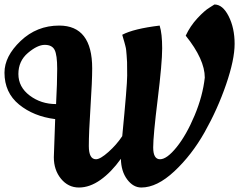

<svg xmlns="http://www.w3.org/2000/svg" viewBox="-30 -824 1066 856"><path d="M210 -123 216 -293Q120 -305 55 -358Q-10 -411 -10 -500Q-10 -573 62 -641.5Q134 -710 234 -710Q381 -710 381 -519Q381 -463 373.5 -347.5Q366 -232 366 -173Q366 -114 398 -114Q417 -114 453.5 -146.5Q490 -179 515 -217Q537 -443 537 -487Q537 -531 536.5 -547Q536 -563 534.5 -578Q533 -593 532.5 -600.5Q532 -608 528.5 -621Q525 -634 524.5 -636Q524 -638 519.5 -653Q515 -668 515 -669Q566 -696 682 -710V-709Q693 -674 693 -608.5Q693 -543 673 -381Q653 -219 653 -166.5Q653 -114 683.5 -114Q714 -114 757.5 -168Q801 -222 837.5 -309Q874 -396 883 -478Q883 -559 798 -665Q818 -708 850 -742.5Q882 -777 904 -790L926 -804Q963 -804 989.5 -751.5Q1016 -699 1016 -628.5Q1016 -558 978 -447.5Q940 -337 882.5 -235Q825 -133 747.5 -60.5Q670 12 600 12Q564 12 537 -24Q510 -60 509 -116Q466 -56 418 -22Q370 12 322 12Q274 12 242 -27Q210 -66 210 -123ZM220 -360Q225 -455 225 -517Q225 -579 213.5 -601.5Q202 -624 169.5 -624Q137 -624 94.5 -588Q52 -552 52 -494Q52 -436 102.5 -398Q153 -360 220 -360Z"/></svg>

Font: Oleo Script Swash Caps
Style: Regular
Weight: 400
Designer: Soytutype
Foundry: Soytutype
Version: Version 1.002